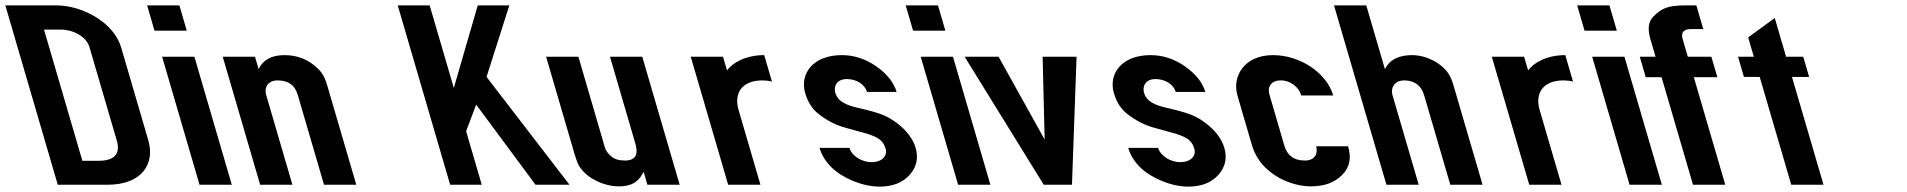

<svg xmlns="http://www.w3.org/2000/svg" viewBox="-172 -687 7090 714"><path d="M36.6 -667H-152.2L42.8 0H227.8C358.8 0 404.3 -80.5 379.6 -165L278.1 -512C252.2 -600.7 137.9 -667 36.6 -667ZM262.1 -165C276.9 -114.3 253.9 -89 193.1 -89H134.3L-8.4 -577H54.1C99.3 -577 149.1 -551.4 160.6 -512Z M570 0H690L550.9 -476H430.9ZM402.5 -573H522.5L495.1 -667H375.1Z M1008.8 -433C975.1 -465.7 934.1 -482 885.8 -482C838.3 -482 806.2 -464.7 789.7 -430L776.3 -476H656.3L795.4 0H915.4L817.5 -335C810.3 -359.5 822.5 -388 860.7 -388C899.9 -388 924.6 -370.3 935 -335L1032.9 0H1152.9L1044.7 -370C1039.5 -387.8 1030.5 -413.8 1008.8 -433Z M1819.5 0H1945.8L1637.3 -401L1722.1 -667H1604.6L1515.6 -360L1425.8 -667H1307.1L1502 0H1619.5L1561.4 -199L1598.7 -298Z M2221.5 -48 2235.5 0H2355.5L2216.4 -476H2096.4L2190.5 -154C2199.3 -124 2200.9 -90 2151.7 -90C2130 -90 2113.4 -95 2101.7 -105C2079 -124.4 2077.7 -137.9 2073 -154L1978.9 -476H1858.9L1963.5 -118C1968.4 -101.3 1972.7 -88.7 1976.5 -80C1998.7 -29.1 2070.2 6 2128.5 6C2187.8 6 2206.8 -20.1 2221.5 -48Z M2698.6 -384 2670 -482C2603.2 -482 2553.4 -455.4 2531.7 -425L2516.7 -476H2396.7L2535.9 0H2655.9L2574.3 -279C2558.6 -332.7 2579.5 -388 2663.7 -388C2675.2 -388 2687.7 -386.3 2698.6 -384Z M3068.6 -84C3033.7 -84 2995.7 -106.5 2986.8 -137H2875.6C2883.6 -109.7 2898.9 -85.2 2921.4 -63.5C2963.1 -23.5 3036.6 7 3098.9 7C3147.3 7 3184.5 -7.5 3210.6 -36.5C3236.7 -65.5 3244.1 -99.3 3232.8 -138C3222.8 -172.1 3195.8 -205.7 3161.2 -231C3125.2 -257.3 3102.5 -264.3 3055.9 -277L3014.2 -287C2977.7 -295.8 2944.3 -308 2934.4 -342C2927.4 -366.1 2939.8 -393 2977 -393C3011.3 -393 3043.6 -374.7 3052.3 -345H3162.3C3151.9 -380.3 3126.8 -412 3087 -440C3047.1 -468 3004.3 -482 2958.5 -482C2849.2 -482 2801.8 -410.8 2822.2 -341C2832.3 -306.3 2849.6 -279.8 2874.2 -261.5C2922.8 -225.1 2949.5 -217.7 3007.8 -202L3033.6 -195C3059.7 -188.3 3079.6 -180.8 3093.3 -172.5C3107 -164.2 3116.4 -151.3 3121.4 -134C3129.1 -108 3109.1 -84 3068.6 -84Z M3391 0H3511L3371.9 -476H3251.9ZM3223.5 -573H3343.5L3316.1 -667H3196.1Z M3709.4 0H3814.4L3831.5 -476H3705.3L3712.8 -168L3541.5 -476H3415.3Z M4216.6 -84C4181.7 -84 4143.7 -106.5 4134.8 -137H4023.6C4031.6 -109.7 4046.9 -85.2 4069.4 -63.5C4111.1 -23.5 4184.6 7 4246.9 7C4295.3 7 4332.5 -7.5 4358.6 -36.5C4384.7 -65.5 4392.1 -99.3 4380.8 -138C4370.8 -172.1 4343.8 -205.7 4309.2 -231C4273.2 -257.3 4250.5 -264.3 4203.9 -277L4162.2 -287C4125.7 -295.8 4092.3 -308 4082.4 -342C4075.4 -366.1 4087.8 -393 4125 -393C4159.3 -393 4191.6 -374.7 4200.3 -345H4310.3C4299.9 -380.3 4274.8 -412 4235 -440C4195.1 -468 4152.3 -482 4106.5 -482C3997.2 -482 3949.8 -410.8 3970.2 -341C3980.3 -306.3 3997.6 -279.8 4022.2 -261.5C4070.8 -225.1 4097.5 -217.7 4155.8 -202L4181.6 -195C4207.7 -188.3 4227.6 -180.8 4241.3 -172.5C4255 -164.2 4264.4 -151.3 4269.4 -134C4277.1 -108 4257.1 -84 4216.6 -84Z M4680.4 -90C4637.2 -90 4614.2 -111.1 4604 -146L4549.7 -332C4545.4 -346.7 4545.2 -357.8 4549.2 -365.5C4555.8 -378 4565.3 -388 4592 -388C4627.4 -388 4658.2 -362.5 4667.2 -332H4785.9C4760.8 -418 4660.7 -482 4562.1 -482C4453.3 -482 4409.4 -401.2 4429.7 -332L4484 -146C4488.9 -129.3 4496.4 -113 4506.5 -97C4545.1 -35.9 4627 6 4703.5 6C4752.6 6 4791 -8 4818.7 -36C4848.2 -65.9 4853.8 -99.8 4841.2 -143H4722.4C4729.8 -117.8 4719.4 -90 4680.4 -90Z M5079.1 -482C5029.1 -482 4995.4 -464.7 4978.1 -430L4908.8 -667H4788.8L4983.8 0H5103.8L5006.1 -334C4999 -358.4 5012.1 -388 5050.3 -388C5089.8 -388 5114.1 -366.6 5123.6 -334L5221.3 0H5341.3L5233.1 -370C5229 -384 5224.7 -395.3 5220 -404C5195.7 -449.6 5134.3 -482 5079.1 -482Z M5677.6 -384 5649 -482C5582.2 -482 5532.4 -455.4 5510.7 -425L5495.7 -476H5375.7L5514.9 0H5634.9L5553.3 -279C5537.6 -332.7 5558.5 -388 5642.7 -388C5654.2 -388 5666.7 -386.3 5677.6 -384Z M5888 0H6008L5868.9 -476H5748.9ZM5720.5 -573H5840.5L5813.1 -667H5693.1Z M6123.8 0H6243.8L6126.9 -400H6214.4L6192.1 -476H6104.6L6085.3 -542C6078.1 -566.7 6089.1 -579 6118.3 -579H6162L6136.3 -667H6095.1C6026.4 -667 6005.4 -654.2 5976.1 -625C5958 -607 5954.4 -579.3 5965.3 -542L5984.6 -476H5925.9L5948.1 -400H6006.9Z M6489.2 0H6609.2L6491.9 -401H6555.7L6533.8 -476H6470L6427.9 -620L6329 -548L6350 -476H6291.3L6313.2 -401H6371.9Z"/></svg>

Font: Din Kursivschrift
Style: BreitLeft
Weight: 400
Version: Version 1.089